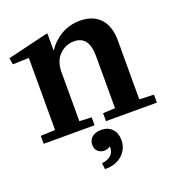

<svg xmlns="http://www.w3.org/2000/svg" viewBox="-137 -650 928 996"><g transform="rotate(-20 326.5 -152.0)"><path d="M229 -532 233 -530V-438H235Q263 -482 309.5 -509Q356 -536 414 -536Q484 -536 524 -494Q564 -452 564 -371V-47L644 -44V0H363V-44L430 -47V-335Q430 -446 348 -446Q301 -446 267 -412Q233 -378 233 -318V-47L300 -44V0H19V-44L99 -47V-443L97 -445L10 -442L4 -478ZM337 130Q323 141 303 141Q282 141 268 128Q254 115 254 92Q254 66 272.5 50Q291 34 323 34Q361 34 383 57.5Q405 81 405 119Q405 168 369 200.5Q333 233 273 232L269 198Q302 195 320.5 177.5Q339 160 337 130Z"/></g></svg>

Font: Minipax
Style: Bold
Weight: 600
Designer: Raphaël Ronot, Igor Stepanchenko (Cyrillic)
Foundry: steppetype
Version: Version 1.002